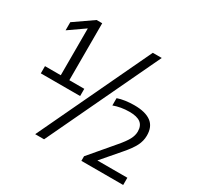

<svg xmlns="http://www.w3.org/2000/svg" viewBox="-182 -1021 1335 1301"><g transform="rotate(30 485.5 -371.0)"><path d="M70.5 -308V-364.5H194V-731L70 -644.5V-708L217 -810H261V-364.5H378V-308ZM243.5 68 658 -808H728L313 68ZM605 68V32L762.5 -153.5Q803 -200.5 820 -232.5Q837 -264.5 837 -295Q837 -340.5 808.8 -361.8Q780.5 -383 722 -383Q688 -383 657 -377.5Q626 -372 599 -362V-419Q625 -428.5 658.8 -433.2Q692.5 -438 729 -438Q814.5 -438 859.5 -405Q904.5 -372 904 -301.5Q904 -260 884.2 -221Q864.5 -182 817.5 -128L697.5 11.5H932V68Z"/></g></svg>

Font: Encode Sans Semi Expanded
Style: Regular
Weight: 400
Width: 6
Designer: Multiple Designers
Foundry: Impallari Type
Version: Version 3.000; ttfautohint (v1.8.3) -l 8 -r 50 -G 200 -x 14 